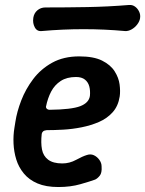

<svg xmlns="http://www.w3.org/2000/svg" viewBox="-20 -740 584 773"><path d="M215 13Q165 13 131 -1.5Q97 -16 76 -41.5Q55 -67 45.5 -98Q36 -129 34.5 -162Q33 -195 38 -225L42 -250Q48 -290 65.5 -335.5Q83 -381 113.5 -421.5Q144 -462 190 -487.5Q236 -513 299 -513Q357 -513 391 -496Q425 -479 441.5 -453Q458 -427 461.5 -400Q465 -373 462 -352Q456 -313 433.5 -288Q411 -263 378.5 -249Q346 -235 308.5 -227.5Q271 -220 234.5 -218Q198 -216 168 -216Q158 -215 153.5 -211Q149 -207 148 -201Q144 -165 149 -138.5Q154 -112 174 -97Q194 -82 231 -82Q260 -82 286.5 -96.5Q313 -111 330 -116Q345 -121 358 -115Q371 -109 380 -96.5Q389 -84 389 -70Q391 -44 381.5 -32.5Q372 -21 363 -17Q344 -10 304 1.5Q264 13 215 13ZM180 -298Q268 -299 303 -312.5Q338 -326 342 -354Q344 -375 339.5 -392Q335 -409 322 -419.5Q309 -430 286 -430Q249 -430 224.5 -414Q200 -398 186 -371.5Q172 -345 165 -310Q165 -305 169 -301.5Q173 -298 180 -298ZM544 -667Q542 -654 532.5 -641.5Q523 -629 509.5 -621.5Q496 -614 483 -615Q318 -630 148 -615Q129 -613 120 -630Q111 -647 114 -667V-668Q117 -687 130.5 -698.5Q144 -710 163 -710Q247 -710 331 -711.5Q415 -713 500 -720Q513 -721 523.5 -713.5Q534 -706 540 -693.5Q546 -681 544 -668Z"/></svg>

Font: Winky Sans Medium
Style: Italic
Weight: 500
Italic angle: -8.97852°
Designer: Simon Atzbach
Foundry: typofactur
Version: Version 1.205